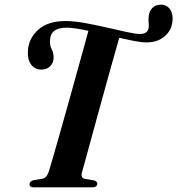

<svg xmlns="http://www.w3.org/2000/svg" viewBox="-20 -802 759 822"><path d="M331 -64.5Q324 -40 344.5 -36L383.5 -29.5Q397.5 -24.5 396.5 -15.5Q396 0 374.5 0H124.5Q106 0 106.5 -13.5Q106.5 -25.5 123 -30.5L161.5 -37Q180 -40 189.5 -69Q196 -90.5 208.8 -134.5Q221.5 -178.5 237.8 -236.2Q254 -294 271.8 -357Q289.5 -420 306.2 -480.5Q323 -541 336.8 -590.8Q350.5 -640.5 358.5 -670Q331 -676 306.8 -679.8Q282.5 -683.5 265.5 -683.5Q197 -683.5 194.5 -632.5Q192 -608.5 201 -592Q210 -575.5 209.5 -553.5Q209 -532.5 194.5 -518.2Q180 -504 156 -504Q129 -504.5 113 -526Q97 -547.5 99.5 -584Q102.5 -638 144 -675Q185.5 -712 261 -712Q294.5 -712 341.2 -703.8Q388 -695.5 435.8 -684.5Q483.5 -673.5 522.2 -665Q561 -656.5 578.5 -656.5Q611 -656.5 616 -680.5Q618 -690.5 616.5 -703.5Q615 -716.5 616.5 -731.5Q618.5 -754 632.2 -768Q646 -782 670 -782Q691 -782 705 -766.2Q719 -750.5 719 -721.5Q718 -676 687 -648.2Q656 -620.5 608 -620.5Q587 -620.5 556.2 -626.2Q525.5 -632 490.5 -640Q481.5 -609 467.8 -560Q454 -511 437.8 -452.5Q421.5 -394 405 -333.8Q388.5 -273.5 373.5 -219Q358.5 -164.5 347.5 -123.8Q336.5 -83 331 -64.5Z"/></svg>

Font: Fraunces 72pt SemiBold
Style: Italic
Weight: 600
Italic angle: -16°
Version: Version 1.000;[b76b70a41]